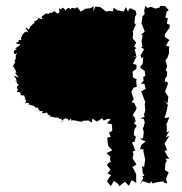

<svg xmlns="http://www.w3.org/2000/svg" viewBox="-20 -615 616 650"><path d="M339 -576 319 -591 303 -593 296 -577 297 -594 286 -587 265 -585 268 -584 253 -576 241 -591C240 -590 235 -586 235 -586C228 -587 223 -593 215 -579C223 -592 203 -590 203 -578C203 -578 198 -587 191 -589C183 -579 189 -583 179 -587C186 -570 173 -568 173 -570C167 -574 158 -584 162 -573C158 -580 150 -562 160 -570C150 -571 150 -576 141 -565C142 -575 133 -569 140 -570C124 -567 128 -557 131 -565C124 -563 115 -556 126 -550C106 -552 110 -558 100 -556C114 -557 111 -547 95 -542C96 -550 101 -532 91 -535C86 -529 94 -535 87 -528C85 -527 76 -521 88 -531C74 -515 82 -510 70 -521C60 -520 77 -515 74 -503C73 -515 56 -499 68 -510C57 -500 52 -494 54 -486C63 -498 45 -488 53 -480C46 -476 45 -487 42 -473C49 -468 53 -478 35 -471C34 -466 41 -465 49 -466C46 -458 32 -452 31 -451C42 -449 34 -447 28 -444C28 -445 23 -423 38 -436C37 -432 24 -412 33 -427C36 -414 28 -405 27 -412C35 -403 32 -406 21 -387L30 -395C21 -391 24 -396 29 -384C29 -387 32 -376 36 -369C29 -370 30 -368 41 -356C43 -349 37 -357 27 -359C38 -345 38 -337 30 -341C42 -344 31 -331 44 -329C39 -326 33 -316 42 -312C54 -316 42 -322 37 -303H47C56 -291 54 -304 49 -297C50 -286 65 -298 63 -287C69 -277 65 -279 58 -280C65 -276 74 -283 64 -263C68 -271 85 -264 76 -262C76 -262 93 -255 95 -258C89 -259 99 -256 103 -246C104 -245 97 -254 108 -250C111 -254 109 -233 109 -247C119 -232 124 -241 124 -241C122 -242 128 -235 122 -236C123 -226 140 -238 141 -232C149 -219 151 -220 137 -232C150 -226 159 -215 148 -219C166 -222 171 -209 174 -225C173 -225 165 -213 180 -217C174 -207 188 -220 192 -204C197 -215 202 -213 187 -200C193 -217 209 -217 212 -208C207 -201 224 -214 220 -216C224 -201 219 -207 227 -208C238 -207 242 -205 248 -204L259 -203V-206L280 -207L291 -200L293 -213L297 -211L308 -203L326 -215L331 -207L345 -213L355 -211L342 -198L359 -194L360 -172L349 -166L355 -152L343 -149L345 -129L347 -120L357 -110L360 -106L341 -97L353 -85V-70L357 -69L344 -61L343 -55L354 -41L344 -28L356 -22L349 -13L342 -1L355 15L366 -3L380 8L384 15L403 0L416 14L425 -4L430 -3L441 4V-25L439 -27V-30L427 -52L430 -50L442 -59L429 -78L432 -95L429 -101L442 -109L438 -105L427 -133L440 -137H436L440 -152L433 -158L435 -177L443 -189L433 -199L439 -203L437 -216L429 -225L441 -244L442 -254L443 -247L435 -266L425 -269L433 -279L425 -302V-305L432 -318L443 -321L441 -342L443 -346L430 -353L429 -373L442 -382V-394L441 -396L430 -399L443 -425L428 -420L441 -426L436 -448L442 -452L434 -457L441 -471L429 -485L431 -503L429 -510V-507L438 -529H441L435 -538L437 -558L442 -567L439 -579L424 -586L419 -587L413 -576L406 -591L399 -576L378 -580L365 -589L362 -576L353 -578C348 -577 344 -577 339 -576ZM538 -40 540 -62 545 -71 540 -78 553 -77 539 -100 537 -105 546 -106 537 -129 553 -155 541 -150 553 -172 544 -166 545 -194 539 -187 547 -202 553 -218 537 -215 544 -238 547 -255 549 -259 536 -275 547 -265 550 -287 539 -304 540 -307V-308L549 -333L545 -339L538 -337L539 -349L545 -357L546 -371L541 -377L546 -391L540 -410L549 -423L548 -424L552 -434V-454L554 -457L542 -460L549 -474L554 -479L538 -490V-499L554 -521L555 -531L545 -535L547 -548L549 -552L540 -556L544 -575L551 -581L538 -595L520 -594L522 -590L506 -586L491 -592L479 -588L472 -595L468 -578L470 -569L465 -562L462 -560L460 -540L458 -538L460 -534L470 -508L457 -497H463L460 -478L459 -477L462 -456H456L468 -448L456 -428L460 -416L465 -424L463 -399L456 -391L454 -386L470 -375L472 -358L465 -355L466 -341L457 -332L469 -331L473 -314L457 -305L459 -303L469 -277L466 -278L472 -273L470 -262L472 -241L467 -226L470 -220L454 -214L466 -213L470 -201L466 -184L463 -182L467 -167L464 -147L453 -145L473 -136L459 -125L454 -110L467 -109L465 -105L471 -77V-74L468 -49L461 -53L463 -30L469 -19L462 -20L465 -12L454 10L463 -2L487 6L492 -2L495 6L515 1L534 -1V3L545 6L546 5L542 -9L545 -18L551 -31C547 -34 543 -37 538 -40Z"/></svg>

Font: Charger Distortion
Style: 1
Weight: 400
Designer: Jasper
Foundry: Cannot Into Space Fonts
Version: Version 0.98